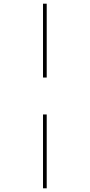

<svg xmlns="http://www.w3.org/2000/svg" viewBox="-20 -780 486 1040"><path d="M213 -360V-760H233V-360ZM213 240V-160H233V240Z"/></svg>

Font: Noto Serif Display ExtraCondensed Medium
Style: Regular
Weight: 500
Width: 2
Designer: Monotype Design Team
Foundry: Monotype Imaging Inc.
Version: Version 2.009